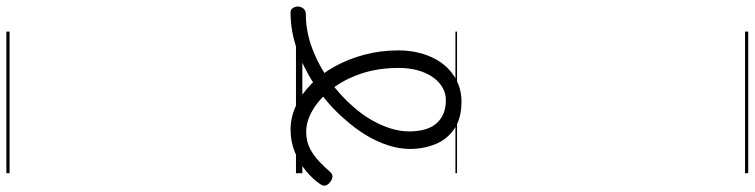

<svg xmlns="http://www.w3.org/2000/svg" viewBox="-981 -556 2366 602"><g transform="rotate(90 202.0 -255.0)"><path d="M307 17Q269 17 232.5 0Q196 -17 164.5 -48Q133 -79 109.5 -121.5Q86 -164 72.5 -214.5Q59 -265 59 -321Q59 -355 66.5 -385.5Q74 -416 88 -440.5Q102 -465 122 -482.5Q142 -500 166.5 -509.5Q191 -519 219 -519Q272 -519 305 -496.5Q338 -474 353 -437Q368 -400 368 -358Q368 -324 356.5 -288.5Q345 -253 324 -218.5Q303 -184 274 -152Q233 -104 178 -66Q123 -28 62.5 -5.5Q2 17 -60 17Q-69 17 -74 9.5Q-79 2 -78.5 -7Q-78 -16 -72 -23.5Q-66 -31 -54 -31Q0 -31 53 -51Q106 -71 153.5 -105Q201 -139 236 -180Q260 -207 277 -236.5Q294 -266 303.5 -296Q313 -326 313 -354Q313 -413 287 -441.5Q261 -470 215 -470Q194 -470 175.5 -459.5Q157 -449 143 -429Q129 -409 121.5 -382Q114 -355 114 -322Q114 -256 132.5 -202.5Q151 -149 181 -111Q211 -73 246 -52.5Q281 -32 314 -32Q344 -32 367 -44Q390 -56 408 -73.5Q426 -91 439 -106Q447 -115 455 -114.5Q463 -114 472 -107Q480 -101 482.5 -93.5Q485 -86 479 -77Q463 -53 437 -31.5Q411 -10 378 3.5Q345 17 307 17ZM0 898H444V908H0ZM0 -20H444V0H0ZM0 -505H444V-500H0ZM0 -1418H444V-1408H0Z"/></g></svg>

Font: Playwrite FR Trad Guides
Style: Regular
Weight: 400
Designer: Veronika Burian, José Scaglione
Foundry: TypeTogether
Version: Version 1.003